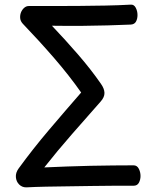

<svg xmlns="http://www.w3.org/2000/svg" viewBox="-20 -795 675 828"><path d="M93 13Q75 13 62.5 0.5Q50 -12 48.5 -31Q47 -50 60 -68Q121 -152 191.5 -235Q262 -318 330 -396Q278 -470 213.5 -544.5Q149 -619 78 -693Q68 -704 67 -717Q66 -730 70.5 -741.5Q75 -753 84 -761Q93 -769 104 -769Q156 -769 211 -769Q266 -769 322 -769.5Q378 -770 434 -771Q490 -772 544 -775Q558 -776 565.5 -761.5Q573 -747 573 -730Q573 -714 566.5 -702Q560 -690 544 -689Q495 -687 444 -685.5Q393 -684 334.5 -683.5Q276 -683 204 -684Q262 -623 317 -559.5Q372 -496 415 -434Q430 -413 430.5 -394.5Q431 -376 414 -357Q353 -288 290 -216Q227 -144 171 -73Q218 -75 269 -77Q320 -79 370.5 -80Q421 -81 468.5 -81.5Q516 -82 556 -82Q571 -82 578.5 -67.5Q586 -53 586 -36Q586 -20 579 -7Q572 6 556 6Q519 6 473 6Q427 6 376.5 7Q326 8 275.5 8.5Q225 9 178 10Q131 11 93 13Z"/></svg>

Font: Playpen Sans
Style: Regular
Weight: 400
Designer: Laura Meseguer, Veronika Burian, José Scaglione, Kostas Bartsokas, Vera Evstafieva, Tom Grace, Yorlmar Campos
Foundry: TypeTogether
Version: Version 2.000